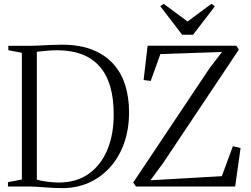

<svg xmlns="http://www.w3.org/2000/svg" viewBox="-20 -985 1323 1014"><path d="M306.5 8.5Q284.5 8.5 260.5 7.2Q236.5 6 213 4.2Q189.5 2.5 170 1.2Q150.5 0 137.5 0H22V-23L95.5 -37V-706L24 -720V-743H136.5Q159 -743 187.5 -744.5Q216 -746 246.5 -747.5Q277 -749 305.5 -749Q401 -749 468.5 -722Q536 -695 579 -646.8Q622 -598.5 641.8 -533.8Q661.5 -469 661.5 -393Q661.5 -301.5 635 -227.5Q608.5 -153.5 560.2 -100.5Q512 -47.5 447.5 -19.2Q383 9 306.5 8.5ZM292 -21Q383.5 -21.5 447.8 -66.5Q512 -111.5 546.2 -192.2Q580.5 -273 580.5 -380.5Q580.5 -467 561.2 -530.8Q542 -594.5 504.2 -636.2Q466.5 -678 411 -698.8Q355.5 -719.5 282.5 -719.5Q260 -719.5 237.2 -717.8Q214.5 -716 197.2 -714Q180 -712 174.5 -711.5V-36.5Q188 -32 208.8 -28.5Q229.5 -25 251.8 -23Q274 -21 292 -21ZM698 0 683.5 -21 1085.5 -623 1152.5 -710.5 827 -699.5 776 -557.5 738.5 -562.5 759.5 -743.5H1228L1241.5 -723L843.5 -127L774.5 -33L1151.5 -54.5L1210 -213L1250.5 -203L1222 0ZM942 -801.5 826.5 -952 844 -965 970.5 -871.5 1097 -965 1115 -952 999.5 -801.5Z"/></svg>

Font: Merriweather 120pt Light
Style: Regular
Weight: 300
Version: Version 2.100